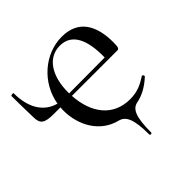

<svg xmlns="http://www.w3.org/2000/svg" viewBox="-146 -515 771 771"><g transform="rotate(-45 239.0 -130.0)"><path d="M281 131C281 137 292 137 292 131C292 43 307 12 338 6C369 0 401 -16 433 -46C436 -49 431 -59 426 -56C398 -38 371 -23 327 -23C231 -23 177 -95 171 -198H429C439 -198 441 -206 441 -233C441 -331 402 -395 310 -395C213 -395 125 -319 108 -217C51 -232 13 -283 13 -371C13 -374 -1 -373 -1 -369C-1 -297 1 -272 1 -247C1 -208 17 -198 69 -198H106C105 -191 105 -186 105 -180C105 -96 149 -16 233 5C266 13 281 45 281 131ZM170 -213V-218C170 -315 213 -375 279 -375C346 -375 375 -315 373 -214Z"/></g></svg>

Font: Cormorant Garamond
Style: Regular
Weight: 400
Designer: Christian Thalmann (Catharsis Fonts)
Foundry: Catharsis Fonts
Version: Version 4.002;Glyphs 3.4 (3410)